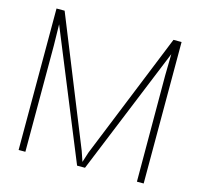

<svg xmlns="http://www.w3.org/2000/svg" viewBox="-106 -847 1002 961"><g transform="rotate(15 395.0 -366.5)"><path d="M71 -733V0H106V-550L104 -660L374 0H415L685 -661L683 -550L684 0H719V-733H677L412 -78L395 -25L377 -78L113 -733Z"/></g></svg>

Font: Kreadon Extra Light
Style: Regular
Weight: 200
Designer: kohakuno
Foundry: StudioGnu
Version: Version 1.000;Glyphs 3.1.2 (3151)